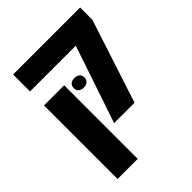

<svg xmlns="http://www.w3.org/2000/svg" viewBox="-235 -732 1098 1098"><g transform="rotate(-45 314.0 -182.5)"><path d="M278 0H443L608 -506V-605H66V-468H436ZM66 240H229V-355H66ZM256 -304C256 -279 275 -266 299 -266C323 -266 343 -279 343 -304C343 -331 323 -343 299 -343C275 -343 256 -331 256 -304Z"/></g></svg>

Font: Noto Sans Hebrew SemiCondensed Extra
Style: Regular
Weight: 800
Width: 4
Designer: Monotype Design Team
Foundry: Monotype Imaging Inc.
Version: Version 1.902